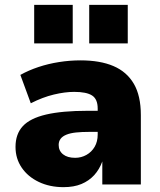

<svg xmlns="http://www.w3.org/2000/svg" viewBox="-20 -761 660 792"><path d="M242 11Q185 11 140 -10.5Q95 -32 69.5 -69.5Q44 -107 44 -155Q44 -208 74 -240.5Q104 -273 170 -288.5Q236 -304 342 -304H404V-217H349Q317 -217 293.5 -214.5Q270 -212 254 -205.5Q238 -199 230 -188.5Q222 -178 222 -163Q222 -139 240 -124.5Q258 -110 290 -110Q315 -110 336.5 -122Q358 -134 370.5 -155.5Q383 -177 383 -206V-313Q383 -352 360 -367Q337 -382 286 -382Q248 -382 202 -371Q156 -360 107 -335L64 -452Q98 -471 138.5 -484.5Q179 -498 223.5 -505Q268 -512 312 -512Q393 -512 448 -488.5Q503 -465 532 -415.5Q561 -366 561 -286V0H402V-95Q390 -62 368.5 -38.5Q347 -15 316 -2Q285 11 242 11ZM348 -582V-741H507V-582ZM121 -582V-741H280V-582Z"/></svg>

Font: Nunito Sans 9pt Black
Style: Regular
Weight: 900
Version: Version 3.101;gftools[0.9.27]